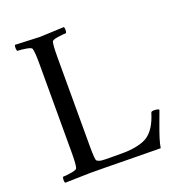

<svg xmlns="http://www.w3.org/2000/svg" viewBox="-123 -764 809 870"><g transform="rotate(-20 282.0 -329.0)"><path d="M44.9 2.9Q41.5 -1 41.7 -11.5Q42 -22 44.9 -25.9Q60.5 -25.9 86.2 -30.3Q111.8 -34.7 113.8 -42Q119.1 -59.6 119.1 -116.2V-543Q119.1 -599.6 113.8 -617.2Q111.8 -624.5 86.2 -628.7Q60.5 -632.8 44.9 -632.8Q42 -636.7 41.7 -647.5Q41.5 -658.2 44.9 -662.1Q147.5 -657.2 163.1 -657.2Q177.2 -657.2 279.8 -662.1Q283.2 -658.2 283 -647.5Q282.7 -636.7 279.8 -632.8Q264.2 -632.8 238.5 -628.7Q212.9 -624.5 210.9 -617.2Q206.1 -601.1 206.1 -543V-116.2Q206.1 -48.8 211.9 -43.9Q221.2 -37.1 234.4 -35.6Q247.6 -34.2 283.2 -34.2H339.8Q371.6 -34.2 404.5 -41Q437.5 -47.9 457 -61Q498 -88.9 520 -162.1Q521.5 -168 534.2 -168Q553.2 -168 559.1 -162.1Q555.7 -152.8 539.8 -109.9Q523.9 -66.9 515.9 -41.5Q507.8 -16.1 504.9 3.9Q453.6 3.9 343.5 2Q233.4 0 164.1 0Q139.6 0 101.6 1.5Q63.5 2.9 44.9 2.9Z"/></g></svg>

Font: Crimson
Style: Roman
Weight: 400
Version: Version 0.8